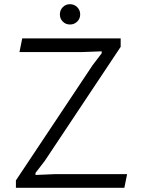

<svg xmlns="http://www.w3.org/2000/svg" viewBox="-20 -899 680 919"><path d="M466.8 -644V-653.3L376 -649.9H73.2L86.4 -715.3H557.6V-674.8L194.3 -128.9L149.9 -71.3V-61.5L240.7 -65.4H588.4L575.2 0H56.2V-35.6L422.9 -586.4ZM266.6 -830.1Q266.6 -850.6 280.5 -864.7Q294.4 -878.9 314.9 -878.9Q335.4 -878.9 349.6 -864.7Q363.8 -850.6 363.8 -830.1Q363.8 -809.6 349.6 -795.7Q335.4 -781.7 314.9 -781.7Q294.4 -781.7 280.5 -795.7Q266.6 -809.6 266.6 -830.1Z"/></svg>

Font: Proza Libre
Style: Light
Weight: 300
Designer: Jasper de Waard
Foundry: Jasper de Waard
Version: Version 1.000; ttfautohint (v1.4.1.8-43bc)